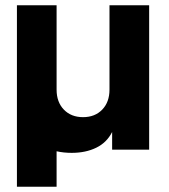

<svg xmlns="http://www.w3.org/2000/svg" viewBox="-20 -566 639 726"><path d="M44 -546H194V-227Q194 -180 221.5 -151.5Q249 -123 294 -123Q339 -123 366.5 -151.5Q394 -180 394 -227V-546H544V0H404V-67Q384 -27 344 -7.5Q304 12 251 12Q221 12 194 6V140H44Z"/></svg>

Font: Evergrow Sans 
Style: ExtraBold
Weight: 800
Foundry: 10Web
Version: Version 1.000